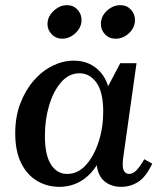

<svg xmlns="http://www.w3.org/2000/svg" viewBox="-20 -714 629 744"><path d="M39 -198Q39 -261 58.5 -312.5Q78 -364 110.5 -401.5Q143 -439 183.5 -459Q224 -479 266 -479Q299 -479 325.5 -467Q352 -455 371 -432.5Q390 -410 399 -380L446 -469H509L457 -100Q453 -67 459.5 -53.5Q466 -40 480 -40Q496 -40 510.5 -56Q525 -72 539 -97L570 -80Q546 -29 516 -9.5Q486 10 450 10Q411 10 385.5 -11Q360 -32 355 -74Q329 -33 292 -11.5Q255 10 210 10Q162 10 123 -13.5Q84 -37 61.5 -83Q39 -129 39 -198ZM154 -188Q154 -113 177.5 -76.5Q201 -40 240 -40Q282 -40 313 -74.5Q344 -109 362 -164Q380 -219 380 -281Q380 -357 354 -393.5Q328 -430 288 -430Q247 -430 217 -395.5Q187 -361 170.5 -306Q154 -251 154 -188ZM221 -564Q197 -564 180.5 -581Q164 -598 164 -621Q164 -641 175 -657Q186 -673 203 -683.5Q220 -694 239 -694Q264 -694 280 -677Q296 -660 296 -636Q296 -617 285 -600.5Q274 -584 257 -574Q240 -564 221 -564ZM428 -564Q403 -564 387 -581Q371 -598 371 -621Q371 -651 394.5 -672.5Q418 -694 446 -694Q471 -694 487 -677Q503 -660 503 -636Q503 -607 480 -585.5Q457 -564 428 -564Z"/></svg>

Font: Brygada 1918 SemiBold
Style: Italic
Weight: 600
Italic angle: -8°
Designer: Mateusz Machalski | Borys Kosmynka | Przemek Hoffer
Foundry: NIEPODLEGLA 2018
Version: Version 3.006